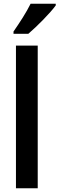

<svg xmlns="http://www.w3.org/2000/svg" viewBox="-20 -1003 317 1023"><path d="M277 -974V-983H143C121 -938 86 -884 52 -835V-823H131C177 -862 249 -935 277 -974ZM181 0V-760H65V0Z"/></svg>

Font: Noto Sans Lao UI Cond SemBd
Style: Regular
Weight: 600
Width: 3
Designer: Monotype Design Team
Foundry: Monotype Imaging Inc.
Version: Version 2.000